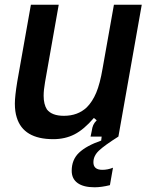

<svg xmlns="http://www.w3.org/2000/svg" viewBox="-20 -579 642 814"><path d="M482 0Q422 38 399 60Q376 82 376 109Q376 141 414 141Q437 141 459 132L446 206Q410 215 381 215Q334 215 309 197Q284 179 284 145Q284 98 315 68.5Q346 39 409 17L411 0H364L369 -24Q371 -39 375.5 -49Q380 -59 390 -69L378 -79Q336 -30 296 -9.5Q256 11 206 11Q79 11 51 -81Q43 -106 43 -140Q43 -170 53 -232L111 -559H229L171 -231Q165 -197 165 -173Q165 -137 179 -115Q200 -88 251 -88Q310 -88 348 -124Q372 -148 388 -186Q404 -224 415 -289L463 -559H581Z"/></svg>

Font: Open Sauce Sans SemiBold Italic
Style: Regular
Weight: 600
Italic angle: -10°
Designer: Alfredo Marco Pradil
Foundry: Creative Sauce Fz LLC
Version: Version 1.477